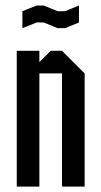

<svg xmlns="http://www.w3.org/2000/svg" viewBox="-20 -687 373 707"><path d="M125 0H41.7V-500H125V-458.3L166.7 -500H208.3L291.7 -416.7V0H208.3V-416.7H125ZM115 -604.2 62.5 -583.3V-645.8L115 -666.7H140.8L192.5 -645.8H219.2L270.8 -666.7V-604.2L219.2 -583.3H192.5L140.8 -604.2Z"/></svg>

Font: Yulong
Style: Regular
Weight: 400
Designer: GGBotNet
Foundry: f0n7.com
Version: 1.00